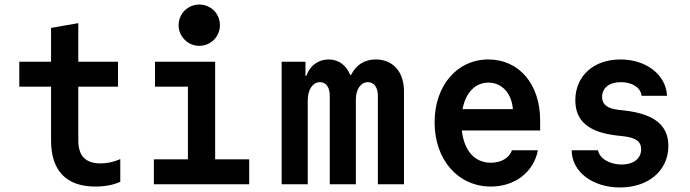

<svg xmlns="http://www.w3.org/2000/svg" viewBox="-20 -812 3040 846"><path d="M325 -193V-430H500V-540H325V-710L205 -689V-540H65V-430H205V-193C205 -60 272 10 400 10C441 10 480 3 510 -11V-111C481 -98 451 -92 423 -92C357 -92 325 -125 325 -193Z M658 0H1078V-110H928V-540H663V-430H808V-110H658ZM767 -701C767 -651 808 -610 858 -610C909 -610 949 -651 949 -701C949 -752 909 -792 858 -792C808 -792 767 -752 767 -701Z M1221 0H1336V-370C1336 -417 1358 -450 1390 -450C1417 -450 1433 -427 1433 -390V0H1548V-374C1548 -419 1570 -450 1601 -450C1628 -450 1645 -427 1645 -390V0H1760V-410C1760 -495 1712 -550 1636 -550C1587 -550 1549 -527 1527 -482H1523C1505 -526 1471 -550 1428 -550C1383 -550 1345 -523 1330 -478H1326V-540H1221Z M2015 -237H2360V-282C2360 -441 2267 -550 2132 -550C1994 -550 1895 -435 1895 -273C1895 -108 1998 10 2143 10C2249 10 2332 -54 2350 -150H2236C2224 -116 2188 -95 2143 -95C2071 -95 2025 -148 2015 -237ZM2132 -448C2191 -448 2234 -402 2240 -331H2018C2032 -404 2074 -448 2132 -448Z M2499 -150C2499 -56 2590 14 2712 14C2838 14 2925 -61 2925 -169C2925 -260 2863 -310 2732 -325L2705 -328C2655 -334 2633 -352 2633 -385C2633 -425 2665 -450 2716 -450C2766 -450 2803 -426 2807 -390H2919C2915 -482 2828 -550 2714 -550C2595 -550 2515 -477 2515 -370C2515 -279 2574 -229 2697 -215L2724 -212C2781 -206 2805 -189 2805 -154C2805 -113 2771 -87 2719 -87C2666 -87 2621 -114 2615 -150Z"/></svg>

Font: CommitMono
Style: Bold
Weight: 700
Monospace: yes
Designer: Eigil Nikolajsen
Foundry: Eigil Nikolajsen
Version: Version 1.143